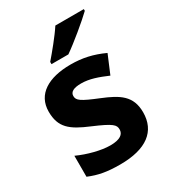

<svg xmlns="http://www.w3.org/2000/svg" viewBox="-188 -866 873 975"><g transform="rotate(-30 248.5 -378.0)"><path d="M460 -756V-766H293C264 -721 210 -656 178 -619V-606H277C328 -641 422 -719 460 -756ZM459 -162C459 -259 400 -294 307 -332C211 -371 193 -384 193 -410C193 -434 215 -446 259 -446C308 -446 354 -429 408 -406L453 -513C388 -543 329 -556 261 -556C130 -556 45 -505 45 -404C45 -311 91 -275 194 -232C300 -187 312 -173 312 -146C312 -118 289 -99 231 -99C179 -99 105 -118 46 -145V-22C101 1 150 10 226 10C380 10 459 -51 459 -162Z"/></g></svg>

Font: Noto Sans Gunjala Gondi
Style: Bold
Weight: 700
Designer: Ek Type
Foundry: Ek Type
Version: Version 1.004